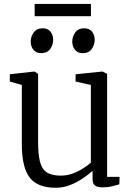

<svg xmlns="http://www.w3.org/2000/svg" viewBox="-20 -918 656 950"><path d="M488 9Q464 9 451 0.8Q438 -7.5 438 -33V-72.5Q418 -54.5 389.2 -35Q360.5 -15.5 326.5 -2.2Q292.5 11 256 11Q165 11 126.5 -40Q88 -91 88 -204V-497.5L28.5 -514.5V-550.5L149 -564H151L168.5 -552.5V-215.5Q168.5 -157 177.2 -120.2Q186 -83.5 210.2 -66.2Q234.5 -49 280.5 -49Q312 -49 340 -59.5Q368 -70 391 -84.8Q414 -99.5 429.5 -113V-497.5L354 -514.5V-550.5L485.5 -564H487.5L510 -552.5V-43H571.5L570.5 -6Q554 -1.5 534 3.8Q514 9 488 9ZM183.5 -655Q159 -655 145.5 -671.5Q132 -688 132 -712.5Q132 -737 147 -757.5Q162 -778 190.5 -778H191.5Q216.5 -778 229.8 -761.5Q243 -745 243 -720.5Q243 -696 228.2 -675.5Q213.5 -655 184.5 -655ZM389 -655Q364.5 -655 351 -671.5Q337.5 -688 337.5 -712.5Q337.5 -737 352.5 -757.5Q367.5 -778 396 -778H397Q422 -778 435.2 -761.5Q448.5 -745 448.5 -720.5Q448.5 -696 433.8 -675.5Q419 -655 390 -655ZM430 -898.5V-838H151.5V-898.5Z"/></svg>

Font: Merriweather 24pt Light
Style: Regular
Weight: 300
Designer: Eben Sorkin
Foundry: Eben Sorkin
Version: Version 2.100